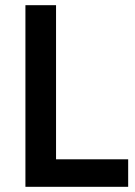

<svg xmlns="http://www.w3.org/2000/svg" viewBox="-20 -720 521 740"><path d="M78 -700H196V-106H474V0H78Z"/></svg>

Font: Jost* Medium
Style: Regular
Weight: 500
Version: Version 3.7